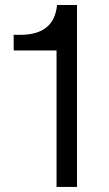

<svg xmlns="http://www.w3.org/2000/svg" viewBox="-20 -741 431 761"><path d="M204.1 0V-541H34.2V-603H61Q194.8 -603 206.1 -721.2H285.2V0Z"/></svg>

Font: Lumene Sans
Style: Regular
Weight: 400
Designer: Deni Anggara
Version: Version 1.003;Glyphs 3.1.2 (3151)